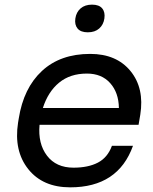

<svg xmlns="http://www.w3.org/2000/svg" viewBox="-20 -782 652 820"><path d="M403.6 -660.2Q385.3 -644 355 -644Q324.7 -644 311.3 -660.2Q297.9 -676.3 301.8 -703.1Q305.7 -730 324.2 -746.1Q342.8 -762.2 373 -762.2Q403.3 -762.2 416.5 -746.1Q429.7 -730 425.8 -703.1Q421.9 -676.3 403.6 -660.2ZM279.8 18.1Q162.6 18.1 100.6 -59.8Q38.6 -137.7 57.1 -257.8L60.1 -275.9Q80.6 -406.2 159.2 -479Q237.8 -551.8 365.2 -551.8Q477.5 -551.8 537.4 -478.5Q597.2 -405.3 579.1 -292L571.8 -249H148.9Q141.6 -168.5 180.7 -117.2Q219.7 -65.9 293.9 -65.9Q356.4 -65.9 397.9 -87.4Q439.5 -108.9 458 -159.2H547.9Q484.4 18.1 279.8 18.1ZM351.1 -467.8Q279.8 -467.8 232.7 -429.2Q185.5 -390.6 163.1 -320.8H487.8Q486.8 -386.7 450.4 -427.2Q414.1 -467.8 351.1 -467.8Z"/></svg>

Font: Sora Italic
Style: Regular
Weight: 400
Designer: Jonathan Barnbrook, Julián Moncada
Foundry: Barnbrook Fonts
Version: Version 2.000